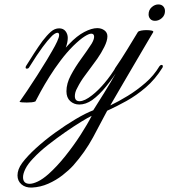

<svg xmlns="http://www.w3.org/2000/svg" viewBox="-20 -458 765 867"><path d="M338 14Q314 14 297 -1.5Q280 -17 280 -46Q280 -81 300 -118.5Q320 -156 347 -193Q374 -230 394 -261Q405 -280 405 -292Q405 -306 392 -306Q382 -306 362 -293.5Q342 -281 311 -251Q281 -221 253.5 -184.5Q226 -148 203.5 -112Q181 -76 164.5 -46Q148 -16 140 0Q133 3 122.5 4Q112 5 101 5Q76 5 68 2Q81 -16 102.5 -48Q124 -80 148 -117.5Q172 -155 192 -188Q203 -207 216 -229Q229 -251 238 -270.5Q247 -290 247 -300Q247 -310 239 -310Q234 -310 226 -305Q218 -300 211 -292Q196 -277 172.5 -245.5Q149 -214 111 -153Q108 -148 101 -148Q93 -148 97 -159Q115 -188 134 -217.5Q153 -247 172 -273Q192 -299 209.5 -314.5Q227 -330 247 -330Q266 -330 276 -317Q286 -304 286 -287Q286 -267 277 -243Q281 -247 284.5 -251Q288 -255 292 -259Q327 -296 360.5 -313.5Q394 -331 419 -331Q438 -331 451.5 -321Q465 -311 465 -294Q465 -274 451 -246Q437 -218 419.5 -193Q402 -168 391 -154Q384 -144 364 -117.5Q344 -91 330 -63Q323 -51 320.5 -41.5Q318 -32 318 -24Q318 -1 339 -1Q362 -1 396 -28Q423 -49 451.5 -82.5Q480 -116 506 -159Q509 -164 512 -164.5Q515 -165 516 -165Q523 -165 520 -153Q491 -107 459.5 -68Q428 -29 396 -6Q367 14 338 14ZM680 -364Q666 -364 658.5 -372.5Q651 -381 651 -393Q651 -413 665 -425.5Q679 -438 695 -438Q709 -438 717 -429.5Q725 -421 725 -408Q725 -389 711 -376.5Q697 -364 680 -364ZM124 389Q95 390 77 374.5Q59 359 59 334Q59 321 64 307Q69 293 80 278Q103 247 142.5 211Q182 175 229 141Q276 107 321.5 80Q367 53 401 40Q420 10 450 -38Q480 -86 511 -141Q507 -138 504 -138Q500 -138 499 -142Q498 -146 499 -149Q528 -191 553 -232Q578 -273 603 -314Q607 -318 618 -320Q629 -322 641 -322Q654 -322 664 -320Q674 -318 672 -313Q672 -313 658.5 -290.5Q645 -268 623.5 -231Q602 -194 576 -150Q550 -106 524.5 -62Q499 -18 478 18Q516 0 557.5 -25.5Q599 -51 637 -84Q675 -117 700 -159Q705 -165 709 -165Q714 -165 715 -161Q716 -157 714 -153Q681 -100 638.5 -63.5Q596 -27 551 -2Q506 23 464 42Q436 96 400 162.5Q364 229 311 289Q291 311 262 333.5Q233 356 198 371.5Q163 387 124 389ZM114 372Q129 372 151 361.5Q173 351 199 328Q237 294 275 246.5Q313 199 344.5 150Q376 101 394 65Q379 72 347 91.5Q315 111 276 138Q237 165 198 195.5Q159 226 130 257Q106 282 95 304Q84 326 84 342Q84 372 114 372Z"/></svg>

Font: Fleur De Leah
Style: Regular
Weight: 400
Designer: Robert E. Leuschke
Foundry: Robert E. Leuschke
Version: Version 1.010; ttfautohint (v1.8.3)